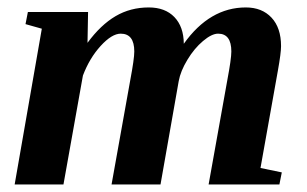

<svg xmlns="http://www.w3.org/2000/svg" viewBox="-20 -491 818 511"><path d="M595.7 -354Q595.7 -401.4 560.5 -401.4Q543.5 -401.4 520.3 -381.8Q497.1 -362.3 478.8 -332Q460.4 -301.8 455.6 -274.9L407.2 0H276.9L326.7 -277.8Q337.4 -334.5 337.4 -354Q337.4 -401.4 301.3 -401.4Q277.8 -401.4 248 -368.9Q218.3 -336.4 200.7 -290L148.9 0H19L91.3 -414.6L47.9 -426.8L54.2 -459H214.4L212.9 -377Q248 -424.8 287.6 -448Q327.1 -471.2 376 -471.2Q419.4 -471.2 444.1 -445.6Q468.8 -419.9 469.2 -374.5Q538.1 -471.2 634.3 -471.2Q677.2 -471.2 702.6 -444.1Q728 -417 728 -368.2Q728 -350.1 719.7 -303.7L673.3 -43.9L730 -32.2L723.6 0H535.2L585 -277.8Q595.7 -334.5 595.7 -354Z"/></svg>

Font: Liberation Serif
Style: Bold Italic
Weight: 700
Italic angle: -16.333°
Designer: Steve Matteson
Foundry: Ascender Corporation
Version: Version 2.1.5